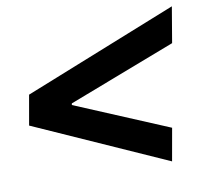

<svg xmlns="http://www.w3.org/2000/svg" viewBox="-68 -646 766 719"><g transform="rotate(-10 315.0 -286.0)"><path d="M607 -436 198 -279 197 -273 552 -124 530 0 26 -225 46 -339 630 -572Z"/></g></svg>

Font: Chakra Petch
Style: Bold Italic
Weight: 700
Italic angle: -10°
Designer: Katatrad Aksorn Co.,Ltd.
Foundry: Cadson Demak Co.,Ltd.
Version: Version 1.000; ttfautohint (v1.6)